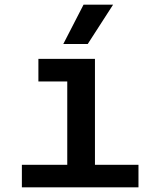

<svg xmlns="http://www.w3.org/2000/svg" viewBox="-20 -805 690 825"><path d="M269 0V-552H388V0ZM74 0V-97H575V0ZM145 -455V-552H328V-455ZM252 -616 339 -785H466L357 -616Z"/></svg>

Font: Azeret Mono Medium
Style: Regular
Weight: 500
Designer: Martin Vácha
Foundry: Displaay
Version: Version 1.002